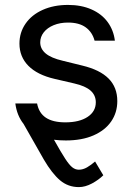

<svg xmlns="http://www.w3.org/2000/svg" viewBox="-20 -557 536 776"><path d="M254.9 -465.8Q222.7 -465.8 197 -455.3Q171.4 -444.8 157 -426.5Q142.6 -408.2 142.6 -385.7Q142.6 -359.4 164.8 -340.8Q187 -322.3 233.4 -311.5L312.5 -292Q383.8 -274.9 418.9 -239.5Q454.1 -204.1 454.1 -148.4Q454.1 -102.1 429.4 -66.2Q404.8 -30.3 357.9 -9.8Q311 10.7 246.1 10.7Q221.2 10.7 198.2 7.8Q227.5 60.1 243.7 84.7Q259.8 109.4 272 119.1Q284.2 128.9 298.8 128.9Q315.4 128.9 331.8 119.4Q348.1 109.9 364.3 95.7L397.5 151.4Q378.9 169.9 351.6 184.6Q324.2 199.2 298.8 199.2Q255.4 199.2 222.9 171.9Q190.4 144.5 157.2 87.9L75.2 -56.2Q48.3 -90.3 42 -138.7H129.9Q137.2 -100.1 165.5 -81.3Q193.8 -62.5 244.1 -62.5Q300.8 -62.5 334 -84.5Q367.2 -106.4 367.2 -143.6Q367.2 -171.9 346.2 -190.7Q325.2 -209.5 280.3 -219.7L200.2 -238.3Q130.9 -254.4 94.7 -291Q58.6 -327.6 58.6 -380.9Q58.6 -425.8 83.3 -461.4Q107.9 -497.1 152.6 -517.1Q197.3 -537.1 254.9 -537.1Q308.6 -537.1 349.6 -519Q390.6 -501 414.8 -468.3Q439 -435.5 444.3 -392.6H362.3Q353 -427.2 326.4 -446.5Q299.8 -465.8 254.9 -465.8Z"/></svg>

Font: Pretendard Std
Style: Regular
Weight: 400
Designer: Base glyphs from Inter by Rasmus Andersson; Hangeul glyphs from Noto Sans CJK(Source Han Sans) by Jang Soo-young and Kan
Foundry: Kil Hyung-jin
Version: Version 1.309